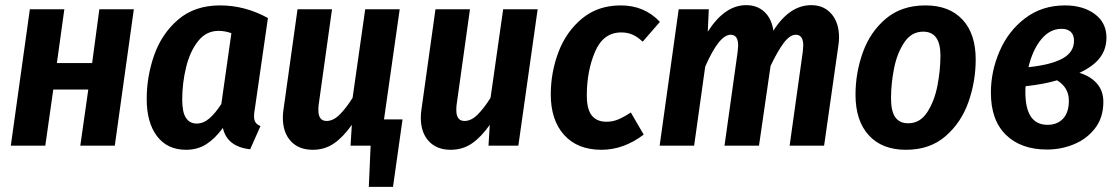

<svg xmlns="http://www.w3.org/2000/svg" viewBox="-20 -566 4342 746"><path d="M323 -218H187L156 0H22L96 -530H230L201 -321H338L366 -530H500L426 0H292Z M1021 -496 970 -142Q967 -126 967 -115Q967 -100 972.5 -91Q978 -82 992 -76L952 14Q862 4 846 -69Q816 -28 782 -6Q748 16 703 16Q630 16 590 -37Q550 -90 550 -181Q550 -270 579.5 -353Q609 -436 673 -490.5Q737 -545 835 -545Q932 -545 1021 -496ZM688 -179Q688 -130 702.5 -108Q717 -86 744 -86Q770 -86 793 -105.5Q816 -125 840 -162L879 -437Q855 -446 829 -446Q781 -446 749.5 -406Q718 -366 703 -304.5Q688 -243 688 -179Z M1544 -102 1507 160H1413L1420 0H1342L1347 -81Q1314 -34 1278 -9Q1242 16 1195 16Q1141 16 1110 -17.5Q1079 -51 1079 -109Q1079 -126 1082 -144L1136 -530H1270L1218 -158Q1217 -151 1217 -138Q1217 -96 1249 -96Q1275 -96 1300 -121Q1325 -146 1350 -186L1399 -530H1533L1472 -102Z M1615 -109Q1615 -126 1618 -144L1672 -530H1806L1754 -158Q1753 -151 1753 -138Q1753 -96 1785 -96Q1811 -96 1836 -121Q1861 -146 1886 -186L1935 -530H2069L1994 0H1878L1883 -81Q1850 -34 1814 -9Q1778 16 1731 16Q1677 16 1646 -17.5Q1615 -51 1615 -109Z M2544 -481 2477 -404Q2457 -423 2437.5 -431.5Q2418 -440 2394 -440Q2324 -440 2292 -365Q2260 -290 2260 -195Q2260 -141 2279.5 -117Q2299 -93 2336 -93Q2360 -93 2381 -101.5Q2402 -110 2431 -129L2481 -43Q2403 16 2317 16Q2224 16 2172 -41.5Q2120 -99 2120 -199Q2120 -285 2150 -364Q2180 -443 2241.5 -494Q2303 -545 2392 -545Q2484 -545 2544 -481Z M3240 -420Q3240 -404 3237 -386L3182 0H3048L3099 -364Q3101 -384 3101 -389Q3101 -431 3072 -431Q3049 -431 3025 -399Q3001 -367 2974 -310L2929 0H2795L2846 -364Q2848 -384 2848 -389Q2848 -431 2819 -431Q2774 -431 2720 -307L2677 0H2543L2617 -530H2734L2730 -443Q2796 -546 2879 -546Q2922 -546 2950 -520Q2978 -494 2985 -447Q3048 -546 3132 -546Q3181 -546 3210.5 -512Q3240 -478 3240 -420Z M3304 -198Q3304 -283 3332.5 -362.5Q3361 -442 3422 -493.5Q3483 -545 3576 -545Q3668 -545 3719.5 -490Q3771 -435 3771 -335Q3771 -250 3743 -170Q3715 -90 3654 -37Q3593 16 3500 16Q3407 16 3355.5 -40.5Q3304 -97 3304 -198ZM3634 -350Q3634 -443 3567 -443Q3521 -443 3493 -400.5Q3465 -358 3453.5 -299Q3442 -240 3442 -184Q3442 -134 3458.5 -110.5Q3475 -87 3509 -87Q3555 -87 3583 -130.5Q3611 -174 3622.5 -234Q3634 -294 3634 -350Z M4279 -420Q4279 -375 4253.5 -341.5Q4228 -308 4174 -283Q4217 -270 4242 -241.5Q4267 -213 4267 -170Q4267 -110 4235.5 -68.5Q4204 -27 4154 -6Q4104 15 4048 15Q3947 15 3888.5 -42Q3830 -99 3830 -206Q3830 -289 3864 -367.5Q3898 -446 3963.5 -495.5Q4029 -545 4118 -545Q4188 -545 4233.5 -511.5Q4279 -478 4279 -420ZM3976 -305Q4063 -314 4108 -338.5Q4153 -363 4153 -408Q4153 -430 4140.5 -442Q4128 -454 4105 -454Q4059 -454 4025.5 -413Q3992 -372 3976 -305ZM3965 -231Q3964 -225 3964 -208Q3964 -81 4050 -81Q4088 -81 4110.5 -105Q4133 -129 4133 -175Q4133 -226 4087 -254Q4038 -239 3965 -231Z"/></svg>

Font: Fira Sans Condensed SemiBold
Style: Italic
Weight: 600
Width: 3
Italic angle: -8°
Designer: bBox Type GmbH & Carrois Corporate GbR & Edenspiekermann AG
Foundry: bBox Type GmbH & Carrois Corporate GbR & Edenspiekermann AG
Version: Version 4.301